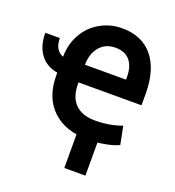

<svg xmlns="http://www.w3.org/2000/svg" viewBox="-178 -849 1100 1207"><g transform="rotate(20 372.0 -245.0)"><path d="M0 0ZM468.3 11.2Q314.9 11.2 229 -71.3Q143.1 -153.8 143.1 -299.8V-318.4Q68.4 -331.1 27.6 -385.7Q-13.2 -440.4 -13.2 -528.3H84Q84 -447.3 143.1 -424.8Q143.6 -507.8 181.2 -575.7Q218.8 -643.6 286.4 -682.1Q354 -720.7 434.6 -720.2Q565.4 -720.2 638.2 -632.3Q710.9 -544.4 710.9 -381.8V-306.6H289.6V-296.4Q289.6 -208 335.7 -162.4Q381.8 -116.7 468.3 -116.7Q565.4 -116.7 647 -147L670.9 -26.4Q637.7 -9.8 582.3 0.7Q526.9 11.2 468.3 11.2ZM434.6 -591.3Q368.7 -591.3 329.6 -545.7Q290.5 -500 289.6 -424.8H564.5V-439.9Q564.5 -513.7 531.2 -552.5Q498 -591.3 434.6 -591.3ZM530.8 229.5H389.6V-44.9H530.8Z"/></g></svg>

Font: Roboto-o
Style: o-Bold
Weight: 700
Designer: Google
Version: Version 2.134; 2016; ttfautohint (v1.6)